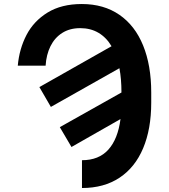

<svg xmlns="http://www.w3.org/2000/svg" viewBox="-20 -737 848 964"><path d="M390.6 -716.8Q501 -716.8 579.3 -662.8Q657.7 -608.9 698.5 -508.8Q739.3 -408.7 739.3 -272.5V-221.7Q739.3 -89.4 698.7 7.1Q658.2 103.5 580.1 155.3Q502 207 391.6 207V67.4Q476.1 67.4 523.9 14.4Q571.8 -38.6 585 -139.2L338.9 1L280.3 -98.6L589.8 -272.5V-273.4Q589.8 -340.3 579.6 -394.5L235.4 -200.2L177.7 -299.8L540 -504.9Q513.7 -549.3 474.1 -572.5Q434.6 -595.7 382.8 -595.7Q330.1 -595.7 292.2 -571.5Q254.4 -547.4 233.4 -504.9Q212.4 -462.4 209 -407.2H69.3Q76.7 -491.2 113 -561.3Q149.4 -631.3 219 -674.1Q288.6 -716.8 390.6 -716.8Z"/></svg>

Font: Pretendard GOV
Style: Bold
Weight: 700
Designer: Base glyphs from Inter by Rasmus Andersson; Hangeul glyphs from Noto Sans CJK(Source Han Sans) by Jang Soo-young and Kan
Foundry: Kil Hyung-jin
Version: Version 1.309